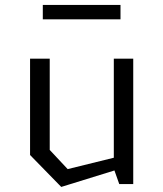

<svg xmlns="http://www.w3.org/2000/svg" viewBox="-20 -744 660 776"><path d="M181 -507H101.5V-117.5L227.5 11.5L442.5 -55L462 0H518.5V-507H440V-106.5L253.5 -60.5L181 -138ZM153 -666H467V-724H153Z"/></svg>

Font: Monaspace Krypton Light
Style: Regular
Weight: 300
Designer: Riley Cran & the Lettermatic Team
Foundry: Lettermatic
Version: Version 1.101 (Monaspace Krypton)